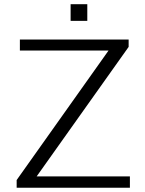

<svg xmlns="http://www.w3.org/2000/svg" viewBox="-20 -880 682 900"><path d="M58.1 0V-36.1L488.8 -643.1H73.2V-694.8H583V-660.2L151.9 -53.2H588.9V0ZM311 -782.2V-860.4H389.2V-782.2Z"/></svg>

Font: CMU Bright
Style: Roman
Weight: 500
Version: Version 0.7.0